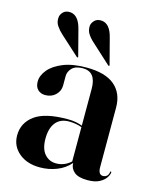

<svg xmlns="http://www.w3.org/2000/svg" viewBox="-103 -729 661 810"><g transform="rotate(15 227.5 -324.0)"><path d="M21 -97Q21 -151.5 66 -184.8Q111 -218 209 -218Q230 -218 245.5 -215Q261 -212 274 -207V-368Q274 -442 216 -442Q184.5 -442 169.2 -426.5Q154 -411 154 -391V-350.5Q154 -326 136.2 -308.8Q118.5 -291.5 91 -291.5Q71.5 -291.5 58.8 -303.5Q46 -315.5 46 -339Q46 -365 67 -390.5Q88 -416 129 -432.5Q170 -449 230.5 -449Q312.5 -449 353.2 -414.8Q394 -380.5 394 -317.5V-58Q394 -25 415 -25Q424 -25 431 -30.5Q438 -36 440 -49Q440 -52 442.5 -52Q445 -52 445 -49Q445 -39.5 436.2 -25.8Q427.5 -12 408 -1.5Q388.5 9 356 9Q316 9 297.8 -6.5Q279.5 -22 279.5 -45.5Q256.5 -18.5 221.8 -4.8Q187 9 148 9Q91.5 9 56.2 -20.8Q21 -50.5 21 -97ZM140 -114.5Q140 -70.5 159.5 -47.8Q179 -25 210 -25Q246 -25 274 -50.5V-200.5Q247.5 -210 218 -210Q180 -210 160 -185Q140 -160 140 -114.5ZM292 -595.5 320.5 -486Q322 -482 320.5 -480.5Q318 -479 315 -482L232.5 -557.5Q217 -571 206.5 -586.8Q196 -602.5 197.5 -623Q199 -635.5 210 -646.8Q221 -658 241.5 -656.5Q278 -653 292 -595.5ZM155 -595.5 183.5 -486Q185 -482.5 183.5 -480.5Q181 -479 178 -482L95 -557.5Q80 -571 69.5 -586.8Q59 -602.5 61 -623Q62 -635.5 73 -646.8Q84 -658 105 -656.5Q141 -652.5 155 -595.5Z"/></g></svg>

Font: Fraunces 144pt SemiBold
Style: Regular
Weight: 600
Version: Version 1.000;[0bf87f6ff]